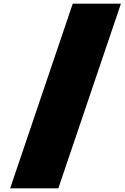

<svg xmlns="http://www.w3.org/2000/svg" viewBox="-20 -805 675 1040"><path d="M35 215H296L635 -785H374Z"/></svg>

Font: Mattone Black
Style: Regular
Weight: 900
Width: 6
Designer: Nunzio Mazzaferro
Foundry: Collletttivo
Version: Version 2.000;Glyphs 3.2 (3217)